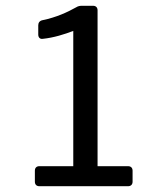

<svg xmlns="http://www.w3.org/2000/svg" viewBox="-20 -644 554 664"><path d="M317.4 -69.3V-608.4C317.4 -618.2 311.5 -624 301.8 -624H263.7C256.8 -624 250 -623 244.1 -619.1C212.9 -601.6 174.8 -584 127 -574.2C117.2 -572.3 112.3 -565.4 112.3 -556.6V-524.4C112.3 -514.6 118.2 -507.8 128.9 -509.8C166 -513.7 203.1 -525.4 233.4 -537.1V-69.3H116.2C106.4 -69.3 100.6 -63.5 100.6 -53.7V-15.6C100.6 -5.9 106.4 0 116.2 0H422.9C432.6 0 438.5 -5.9 438.5 -15.6V-53.7C438.5 -63.5 432.6 -69.3 422.9 -69.3Z"/></svg>

Font: Ed Sans Neue
Style: Regular
Weight: 400
Designer: Stephen Hutchings
Version: Version 1.004;PS 001.004;hotconv 1.0.88;makeotf.lib2.5.64775